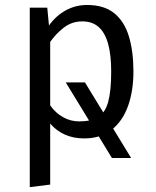

<svg xmlns="http://www.w3.org/2000/svg" viewBox="-20 -558 640 790"><path d="M250.5 -219H329.5L519.5 92H440.5ZM338.5 -537.5Q408.5 -537.5 450.2 -503.5Q492 -469.5 510.5 -407.8Q529 -346 529 -263.5Q529 -184 506.8 -121.8Q484.5 -59.5 439.5 -24Q394.5 11.5 326 11.5Q239.5 11.5 186.5 -49.5V201.5L102.5 212V-526.5H174.5L181.5 -453Q210.5 -493.5 250.8 -515.5Q291 -537.5 338.5 -537.5ZM318.5 -470Q275 -470 241.8 -443.8Q208.5 -417.5 186.5 -385.5V-124.5Q207.5 -94 238.8 -76.2Q270 -58.5 306 -58.5Q355.5 -58.5 384.2 -76.5Q413 -94.5 425.2 -139.2Q437.5 -184 437.5 -264Q437.5 -333 424.5 -378.8Q411.5 -424.5 385.5 -447.2Q359.5 -470 318.5 -470Z"/></svg>

Font: Fast_Mono
Style: Regular
Weight: 400
Monospace: yes
Designer: Carrois Corporate, Edenspiekermann AG, Nikita Prokopov
Foundry: Carrois Corporate, Edenspiekermann AG, Nikita Prokopov
Version: Version 5.002